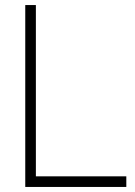

<svg xmlns="http://www.w3.org/2000/svg" viewBox="-20 -740 535 760"><path d="M80 0V-720H122V-42H480V0Z"/></svg>

Font: Hauora
Style: Regular
Weight: 400
Designer: Wayne Shih
Foundry: WCYS
Version: Version 1.001